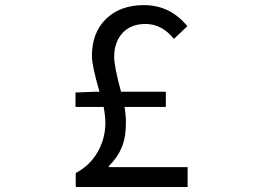

<svg xmlns="http://www.w3.org/2000/svg" viewBox="-20 -746 1040 766"><path d="M414.1 -79.1H728.5V0H282.2V-55.7Q338.9 -85.9 369.6 -139.6Q400.4 -193.4 400.4 -256.8Q400.4 -281.2 393.6 -319.3H281.2V-377L356.4 -379.9H377Q346.7 -483.4 346.7 -522.5Q346.7 -616.2 403.3 -670.9Q460 -725.6 554.7 -725.6Q658.2 -725.6 727.5 -641.6L673.8 -590.8Q626 -650.4 560.5 -650.4Q502 -650.4 468.8 -614.3Q435.5 -578.1 435.5 -518.6Q435.5 -480.5 462.9 -379.9H641.6V-319.3H476.6Q482.4 -290 482.4 -255.9Q482.4 -198.2 465.8 -158.2Q449.2 -118.2 414.1 -83Z"/></svg>

Font: GenEi Gothic M Regular
Style: Regular
Weight: 400
Designer: o_tamon (Modified); [Source Han Sans]
Ryoko NISHIZUKA  (kana & ideographs); Paul D. Hunt (Latin, Greek & Cyrillic); Wenl
Version: Version 1.1a;Original Version 1.004